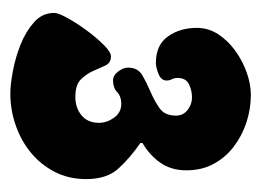

<svg xmlns="http://www.w3.org/2000/svg" viewBox="-87 -656 506 372"><g transform="rotate(90 166.0 -470.0)"><path d="M164 -703Q191 -703 217 -694.5Q243 -686 264 -670Q285 -654 297.5 -631Q310 -608 310 -578Q310 -549 295.5 -528Q281 -507 257 -493V-489Q286 -469 306.5 -446.5Q327 -424 327 -384Q327 -350 313 -323Q299 -296 276 -277Q253 -258 223 -247.5Q193 -237 161 -237Q144 -237 117.5 -242Q91 -247 66 -257Q41 -267 23 -283Q5 -299 5 -322Q5 -330 15 -348Q25 -366 39 -385Q53 -404 67 -418Q81 -432 89 -432Q102 -432 107 -421Q112 -410 117.5 -397.5Q123 -385 133.5 -374Q144 -363 168 -363Q189 -363 203.5 -375Q218 -387 218 -409Q218 -424 208 -438Q198 -452 181 -452Q167 -452 158.5 -444Q150 -436 136 -436Q126 -436 118.5 -446Q111 -456 111 -465Q111 -484 125.5 -492.5Q140 -501 157.5 -508.5Q175 -516 189.5 -526Q204 -536 204 -558Q204 -572 193 -580.5Q182 -589 169 -589Q155 -589 143 -583Q131 -577 131 -561Q131 -555 133.5 -550Q136 -545 136 -540Q136 -529 123 -524Q110 -519 102 -519Q67 -519 50.5 -542.5Q34 -566 34 -598Q34 -621 46.5 -640Q59 -659 78.5 -673Q98 -687 120.5 -695Q143 -703 164 -703Z"/></g></svg>

Font: r_Neptun CAT
Style: Regular
Weight: 400
Foundry: Peter Wiegel, CAT-Fonts
Version: Version 1.000;June 8, 2024;FontCreator 14.0.0.2814 32-bit